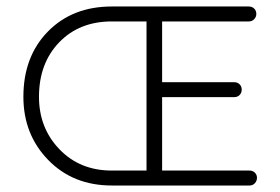

<svg xmlns="http://www.w3.org/2000/svg" viewBox="-20 -561 863 591"><path d="M324 10Q205 10 128.5 -68.5Q52 -147 52 -263Q52 -387 127.5 -464Q203 -541 324 -541H746Q756 -541 762.5 -534.5Q769 -528 769 -518Q769 -509 762.5 -502Q756 -495 746 -495H479V-308H701Q711 -308 717.5 -301.5Q724 -295 724 -285Q724 -275 717.5 -268.5Q711 -262 701 -262H479V-36H748Q758 -36 764.5 -29.5Q771 -23 771 -14Q771 -4 764.5 3Q758 10 748 10ZM100 -263Q100 -167 163 -101.5Q226 -36 324 -36H431V-495H324Q224 -495 162 -430.5Q100 -366 100 -263Z"/></svg>

Font: Hoogli
Style: Regular
Weight: 400
Designer: Anand Singh Naorem
Foundry: Brand New Type
Version: Version 1.00 b007